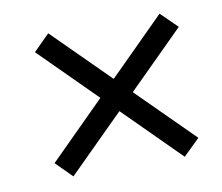

<svg xmlns="http://www.w3.org/2000/svg" viewBox="-53 -559 600 518"><g transform="rotate(-10 246.5 -300.0)"><path d="M414 -104 65 -452 109 -496 459 -148ZM459 -452 109 -104 65 -148 414 -496Z"/></g></svg>

Font: Lisu Bosa
Style: Bold Italic
Weight: 700
Italic angle: -19°
Designer: David Morse, Annie Olsen, Victor Gaultney, Frank Grießhammer (Latin)
Foundry: SIL International
Version: Version 2.000